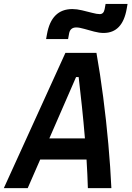

<svg xmlns="http://www.w3.org/2000/svg" viewBox="-48 -965 675 985"><path d="M-28.3 0 287.6 -693.8H446.8Q465.8 -587.4 481.4 -466.8Q497.1 -346.2 507.8 -225.8Q518.6 -105.5 523.4 0H402.8Q401.9 -33.7 400.1 -70.8Q398.4 -107.9 396 -146.5H158.2L94.2 0ZM205.1 -254.9H387.7Q380.9 -337.4 372.3 -418.7Q363.8 -500 355.5 -569.8H342.3ZM188.5 -764.6 192.9 -789.1Q215.8 -918.5 323.2 -918.5Q345.7 -918.5 372.8 -912.1Q399.9 -905.8 424.6 -899.2Q449.2 -892.6 463.9 -892.6Q483.9 -892.6 488.8 -918L493.7 -944.8H606.4L602.1 -920.4Q580.6 -795.9 483.4 -795.9Q461.4 -795.9 434.6 -803Q407.7 -810.1 383.3 -817.1Q358.9 -824.2 343.3 -824.2Q312.5 -824.2 306.6 -793.9L301.3 -764.6Z"/></svg>

Font: Cascadia Code PL SemiBold
Style: Italic
Weight: 600
Italic angle: -10°
Monospace: yes
Designer: Aaron Bell
Foundry: Saja Typeworks
Version: Version 2404.023; ttfautohint (v1.8.4)